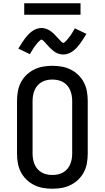

<svg xmlns="http://www.w3.org/2000/svg" viewBox="-20 -1145 640 1173"><path d="M300 8Q271 8 242.5 3Q214 -2 188 -15Q162 -28 141 -48.5Q120 -69 107 -94.5Q94 -120 89 -148.5Q84 -177 84 -206V-529Q84 -558 89 -586.5Q94 -615 107 -640.5Q120 -666 141 -686.5Q162 -707 188 -720Q214 -733 242.5 -738Q271 -743 300 -743Q329 -743 357.5 -738Q386 -733 412 -720Q438 -707 459 -686.5Q480 -666 493 -640.5Q506 -615 511 -586.5Q516 -558 516 -529V-206Q516 -177 511 -148.5Q506 -120 493 -94.5Q480 -69 459 -48.5Q438 -28 412 -15Q386 -2 357.5 3Q329 8 300 8ZM300 -76Q317 -76 333.5 -79.5Q350 -83 364.5 -91Q379 -99 390.5 -112Q402 -125 408.5 -140.5Q415 -156 418 -172.5Q421 -189 421 -206V-529Q421 -546 418 -562.5Q415 -579 408.5 -594.5Q402 -610 390.5 -623Q379 -636 364.5 -644Q350 -652 333.5 -655.5Q317 -659 300 -659Q283 -659 266.5 -655.5Q250 -652 235.5 -644Q221 -636 209.5 -623Q198 -610 191.5 -594.5Q185 -579 182 -562.5Q179 -546 179 -529V-206Q179 -189 182 -172.5Q185 -156 191.5 -140.5Q198 -125 209.5 -112Q221 -99 235.5 -91Q250 -83 266.5 -79.5Q283 -76 300 -76ZM366 -812Q361 -812 355.5 -813Q350 -814 345 -815Q340 -816 335.5 -817.5Q331 -819 326 -821.5Q321 -824 317 -826.5Q313 -829 309 -832Q305 -835 300.5 -839Q296 -843 292 -846.5Q288 -850 284.5 -853.5Q281 -857 277.5 -861Q274 -865 270.5 -868.5Q267 -872 263 -876.5Q259 -881 255.5 -885Q252 -889 249 -892Q246 -895 241.5 -899Q237 -903 234 -903Q229 -903 226.5 -900Q224 -897 219.5 -893.5Q215 -890 212.5 -887Q210 -884 208 -881.5Q206 -879 203.5 -876Q201 -873 198.5 -869.5Q196 -866 193 -862.5Q190 -859 187 -854.5Q184 -850 181.5 -845.5Q179 -841 175.5 -836Q172 -831 169 -825.5Q166 -820 163 -814L92 -848Q103 -866 112.5 -881Q122 -896 131.5 -908.5Q141 -921 150.5 -931.5Q160 -942 173 -952Q186 -962 201.5 -968Q217 -974 234 -974Q239 -974 244.5 -973Q250 -972 255 -971Q260 -970 264.5 -968Q269 -966 274 -964Q279 -962 283 -959Q287 -956 291 -953.5Q295 -951 299.5 -947Q304 -943 308 -939.5Q312 -936 315.5 -932Q319 -928 322.5 -924.5Q326 -921 329.5 -917Q333 -913 337 -909Q341 -905 344.5 -901Q348 -897 351 -894Q354 -891 358.5 -887Q363 -883 366 -883Q371 -883 373.5 -886Q376 -889 380.5 -892.5Q385 -896 387.5 -899Q390 -902 392 -904.5Q394 -907 396.5 -910Q399 -913 401.5 -916.5Q404 -920 407 -923.5Q410 -927 413 -931.5Q416 -936 418.5 -940.5Q421 -945 424.5 -950Q428 -955 431 -960.5Q434 -966 437 -972L508 -938Q497 -920 487.5 -905Q478 -890 468.5 -877.5Q459 -865 449.5 -854.5Q440 -844 427 -834Q414 -824 398.5 -818Q383 -812 366 -812ZM128 -1055V-1125H472V-1055Z"/></svg>

Font: Iosevka Etoile Medium
Style: Regular
Weight: 500
Designer: Belleve Invis
Foundry: Belleve Invis
Version: Version 22.1.2; ttfautohint (v1.8.4)